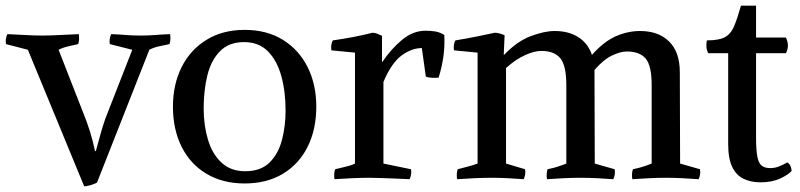

<svg xmlns="http://www.w3.org/2000/svg" viewBox="-27 -625 2813 675"><path d="M71 -450 -6 -470Q-9 -489 -1 -505Q26 -504 59.5 -502Q93 -500 121 -500Q150 -500 186 -502Q222 -504 250 -505Q253 -486 248 -470Q230 -466 212.5 -462Q195 -458 179 -450L265 -230Q279 -196 289.5 -162Q300 -128 307 -94H310Q318 -123 325.5 -150.5Q333 -178 343 -207L438 -450L359 -470Q356 -489 364 -505Q391 -504 415 -502Q439 -500 467 -500Q496 -500 519.5 -502Q543 -504 571 -505Q574 -486 569 -470Q550 -466 531.5 -462Q513 -458 498 -450L314 17Q307 21 292.5 25.5Q278 30 269 30Z M581 -250Q581 -328 611.5 -389Q642 -450 699 -485Q756 -520 833 -520Q911 -520 967.5 -485Q1024 -450 1054.5 -389Q1085 -328 1085 -250Q1085 -170 1054.5 -109Q1024 -48 967.5 -14Q911 20 833 20Q756 20 699 -14Q642 -48 611.5 -109Q581 -170 581 -250ZM977 -236Q977 -303 962 -357.5Q947 -412 915 -444.5Q883 -477 831 -477Q778 -477 746.5 -445Q715 -413 702 -360Q689 -307 689 -243Q689 -185 704 -134.5Q719 -84 751.5 -53.5Q784 -23 835 -23Q889 -23 920 -53Q951 -83 964 -132Q977 -181 977 -236Z M1321 -50 1418 -30Q1421 -11 1413 5Q1395 4 1368.5 3Q1342 2 1316 1Q1290 0 1271 0Q1243 0 1210 1.5Q1177 3 1149 5Q1146 -14 1151 -30Q1170 -35 1188.5 -39Q1207 -43 1221 -50V-440L1138 -448Q1135 -468 1143 -483Q1179 -488 1215.5 -495Q1252 -502 1283 -510Q1293 -509 1299.5 -506.5Q1306 -504 1316 -499V-408L1317 -407Q1348 -453 1386.5 -485Q1425 -517 1469 -517Q1486 -517 1502.5 -514.5Q1519 -512 1535 -502Q1537 -461 1531.5 -424Q1526 -387 1515 -352Q1508 -351 1493 -351.5Q1478 -352 1470 -356L1456 -456Q1421 -456 1385.5 -430.5Q1350 -405 1321 -337Z M1744 -433 1745 -432Q1791 -480 1839 -498Q1887 -516 1923 -516Q1972 -516 2006 -494.5Q2040 -473 2054 -432Q2097 -480 2139 -498Q2181 -516 2223 -516Q2288 -516 2325.5 -479Q2363 -442 2363 -371L2364 -50L2434 -30Q2437 -11 2429 5Q2402 3 2372 1.5Q2342 0 2314 0Q2286 0 2255 1.5Q2224 3 2196 5Q2193 -14 2198 -30Q2218 -34 2233.5 -39Q2249 -44 2264 -50V-326Q2264 -394 2243 -419Q2222 -444 2176 -444Q2154 -444 2124 -429.5Q2094 -415 2063 -379V-371L2064 -50L2134 -30Q2137 -11 2129 5Q2102 3 2072 1.5Q2042 0 2014 0Q1986 0 1955 1.5Q1924 3 1896 5Q1893 -14 1898 -30Q1918 -34 1933.5 -39Q1949 -44 1964 -50V-326Q1964 -394 1943 -420Q1922 -446 1876 -446Q1852 -446 1819.5 -431.5Q1787 -417 1752 -386V-50L1819 -30Q1822 -11 1814 5Q1787 3 1758.5 1.5Q1730 0 1702 0Q1674 0 1641 1.5Q1608 3 1580 5Q1577 -14 1582 -30Q1600 -35 1618 -39.5Q1636 -44 1652 -50V-440L1569 -448Q1566 -468 1574 -483Q1611 -489 1646 -496Q1681 -503 1713 -510Q1730 -509 1747 -501Z M2646 16Q2614 16 2588 4Q2562 -8 2547.5 -37.5Q2533 -67 2533 -119V-438H2463Q2457 -449 2456.5 -460.5Q2456 -472 2458 -483Q2500 -483 2521 -494Q2542 -505 2553.5 -532Q2565 -559 2578 -605H2631V-493H2736Q2750 -464 2736 -438H2631V-144Q2631 -98 2635.5 -74.5Q2640 -51 2651 -42.5Q2662 -34 2681 -34Q2697 -34 2712 -40Q2727 -46 2741 -54Q2755 -45 2756 -24Q2745 -11 2716 2.5Q2687 16 2646 16Z"/></svg>

Font: Alike
Style: Regular
Weight: 400
Designer: Sveta Sebyakina
Foundry: Cyreal (www.cyreal.org)
Version: Version 1.301; ttfautohint (v1.8.4.7-5d5b)